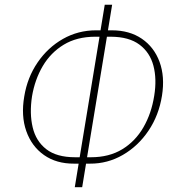

<svg xmlns="http://www.w3.org/2000/svg" viewBox="-20 -760 759 810"><path d="M384.9 -632.1H404.1L421.9 -740.1H453.1L435.4 -632.1H451.7Q526.3 -632.1 578.3 -596.6Q630.3 -561.1 653.2 -498.8Q676.1 -436.4 663.4 -356.5Q650.2 -273.4 606.4 -208.5Q562.5 -143.5 498.2 -106.4Q433.9 -69.2 359.4 -69.6H343L326.7 29.8H295.5L311.8 -69.6H292.6Q218 -69.2 165.8 -105.8Q113.6 -142.4 90.9 -206.9Q68.2 -271.3 82.4 -353.7Q95.5 -433.6 138.7 -496.6Q181.8 -559.7 245.7 -595.9Q309.7 -632.1 384.9 -632.1ZM380.7 -605.1Q304 -604.8 248.9 -571.4Q193.9 -538 160.5 -481.4Q127.1 -424.7 115.1 -353.7Q104 -280.9 117.9 -222.7Q131.7 -164.4 175.4 -130.5Q219.1 -96.6 296.9 -96.6H316.1L399.9 -605.1ZM431.1 -605.1 347.3 -96.6H363.6Q440.3 -96.6 495.7 -130.3Q551.1 -164.1 585 -222.8Q619 -281.6 630.7 -356.5Q642 -426.5 627.3 -482.6Q612.6 -538.7 568.4 -571.7Q524.1 -604.8 447.4 -605.1Z"/></svg>

Font: Inter Thin  BETA
Style: Italic
Weight: 100
Italic angle: -9.39999°
Designer: Rasmus Andersson
Foundry: rsms
Version: Version 3.011;git-f93a4a705